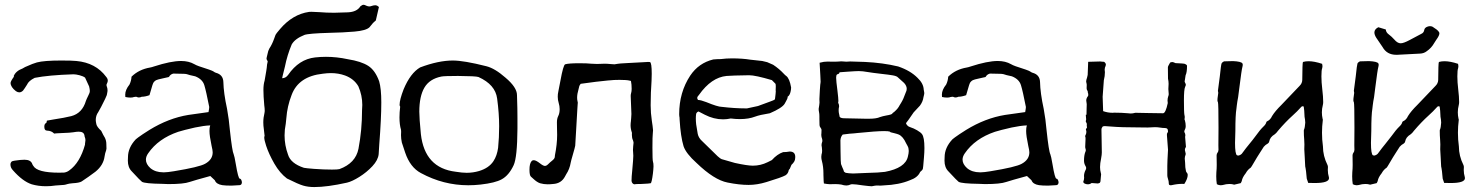

<svg xmlns="http://www.w3.org/2000/svg" viewBox="-20 -755 6080 789"><path d="M168.9 10.3Q137.7 10.3 110.4 2.4Q73.2 -9.8 33.2 -55.2Q22.9 -65.9 22.9 -79.1Q22.9 -86.9 28.8 -91.8Q34.2 -94.7 63 -97.7Q74.7 -98.6 80.6 -98.6Q106.9 -98.6 112.8 -80.6Q113.3 -78.6 114.5 -76.9Q115.7 -75.2 116.7 -73.7Q132.3 -45.4 223.1 -45.4L244.1 -45.9Q255.9 -47.9 264.6 -54.7Q308.6 -85.9 329.6 -161.6L329.1 -162.1L331.1 -178.7Q331.1 -185.1 329.1 -189.9Q327.6 -192.9 327.1 -198.2Q324.7 -213.9 303.7 -213.9Q294.9 -213.9 280.8 -211.4Q272 -209.5 230 -208Q206.5 -207 202.6 -206.1Q196.3 -212.4 189.5 -215.1Q182.6 -217.8 172.4 -218.3Q162.1 -218.8 162.1 -234.4Q162.1 -246.1 169.4 -249.5Q171.9 -251 171.9 -255.4L172.9 -259.3L197.8 -263.7Q246.1 -271 272.9 -277.8Q317.9 -289.6 333 -340.3Q334.5 -345.2 343.3 -363.3Q349.1 -373.5 349.1 -381.3Q349.1 -388.2 346.2 -399.9Q331.5 -432.6 329.6 -436Q321.8 -441.9 306.9 -445.8Q292 -449.7 281.7 -449.7Q178.7 -446.3 122.6 -435.1Q97.7 -422.9 90.8 -406.7Q81.1 -391.1 74.7 -382.8Q67.4 -375.5 59.1 -375.5Q52.7 -375.5 45.4 -380.4Q23.9 -397 23.4 -414.1Q23.4 -420.9 37.6 -440.4Q37.6 -440.9 37.1 -441.2Q36.6 -441.4 36.1 -441.9Q44.9 -463.4 72.8 -473.6Q82.5 -480 94.7 -484.4Q112.3 -492.7 131.8 -498.5Q160.6 -506.3 231.9 -506.3Q276.4 -506.3 293.9 -504.4Q373.5 -497.1 416.5 -439Q422.9 -431.6 422.9 -423.8Q422.9 -418.5 420.2 -413.3Q417.5 -408.2 417.5 -405.3Q417.5 -402.8 418.5 -400.9Q421.9 -392.6 421.9 -384.3Q421.9 -378.9 420.7 -374Q419.4 -369.1 418.9 -364.3Q418.5 -362.3 412.1 -348.6Q393.1 -309.6 383.8 -294.4Q373.5 -280.3 373.5 -261.7Q373.5 -255.9 376 -244.6Q378.4 -233.4 396 -217.3Q405.3 -197.8 410.2 -190.4Q410.6 -190.4 410.6 -189.9Q417 -177.2 417 -163.1L417.5 -144Q417.5 -141.1 416 -136.7Q411.6 -125.5 409.7 -111.8Q404.8 -75.7 372.1 -49.3Q344.2 -28.3 315.4 -9.3Q305.7 -3.4 278.8 -2Q262.2 -0.5 256.8 1.5Q244.6 5.9 228 5.9Q216.8 6.3 208 7.3Q189.5 10.3 168.9 10.3Z M655.3 -46.9Q667.5 -46.9 694.3 -51.3Q798.8 -68.4 822.8 -82Q854 -99.1 854 -128.9Q854 -137.2 849.6 -155.3Q840.8 -196.8 840.8 -216.8Q840.8 -230.5 843.8 -239.7Q818.4 -238.8 781.2 -231Q733.9 -220.2 712.4 -213.4Q630.4 -185.5 588.9 -125Q579.6 -111.8 579.6 -99.1Q579.6 -80.6 598.1 -64Q618.7 -46.9 650.4 -46.9ZM931.2 7.8Q906.7 7.8 893.6 5.9Q868.7 2 862.8 -14.2L844.2 -31.7Q778.3 -13.7 759.3 -7.3Q734.9 1.5 671.9 1.5Q657.2 1.5 647 0.5Q575.7 -0.5 563.5 -7.8Q558.1 -11.2 521.5 -50.8Q505.4 -66.9 505.4 -94.7L505.9 -108.9Q505.9 -148.4 538.1 -182.6Q543.9 -188 566.9 -203.6Q587.4 -216.3 594.2 -221.2Q672.9 -269.5 753.9 -282.7L836.9 -294.4Q839.8 -310.1 839.8 -315.4Q827.1 -380.4 819.6 -405Q812 -429.7 782.2 -441.4L760.7 -446.3Q747.1 -451.7 734.4 -451.7L691.9 -452.6Q679.7 -449.2 674.8 -439.5Q674.3 -438 666.3 -436.8Q658.2 -435.5 648.9 -432.9Q639.6 -430.2 630.9 -428.7Q611.3 -424.3 606.4 -405.3L594.2 -363.8Q576.2 -357.4 562.5 -357.4Q556.2 -354.5 550.8 -354.5Q546.4 -354.5 542.5 -356.4Q541.5 -357.4 538.6 -357.4Q536.6 -357.4 534.2 -356.9Q531.7 -356.4 529.1 -356Q526.4 -355.5 524.9 -354.7Q523.4 -354 516.1 -354Q506.3 -354 495.1 -356.4L494.6 -366.2Q494.6 -385.7 512.2 -407.7Q519.5 -422.9 520.5 -439.9Q550.8 -469.7 596.7 -477.5Q603 -478.5 612.8 -481.9Q682.1 -504.4 724.1 -504.4Q755.9 -504.4 778.8 -491.2Q785.2 -487.3 797.4 -482.9Q851.1 -465.8 856.7 -461.7Q862.3 -457.5 866.7 -456.1Q897 -448.2 897.9 -418Q898.9 -372.6 913.1 -307.6Q920.9 -265.1 924.8 -219.2Q934.1 -132.8 940.4 -120.6Q943.4 -114.3 949.2 -79.6Q959 -21 965.3 -20.8Q971.7 -20.5 974.1 -6.8Q974.1 4.9 964.8 5.9Q945.8 7.3 931.2 7.8Z M1271.5 13.7Q1246.6 13.7 1226.3 7.8Q1206.1 2 1159.2 -21.5Q1129.9 -43.5 1107.4 -82.5Q1085 -121.6 1073.7 -155.8Q1065.9 -179.7 1065.9 -189.9Q1065.9 -194.3 1067.4 -196.3Q1066.4 -210.4 1064.2 -224.4Q1062 -238.3 1062 -252Q1062 -271.5 1066.9 -291Q1067.9 -294.9 1067.9 -298.8Q1067.9 -309.1 1065.9 -322.8Q1062.5 -360.4 1062.5 -385.3Q1062.5 -408.2 1067.4 -423.8Q1070.3 -443.8 1074.2 -463.4Q1075.7 -469.7 1076.2 -477.1Q1076.7 -489.3 1080.1 -502.4Q1080.1 -503.9 1078.4 -506.1Q1076.7 -508.3 1075.9 -510.7Q1075.2 -513.2 1075.2 -515.1Q1075.2 -517.6 1076.2 -520Q1078.1 -526.9 1079.6 -534.2Q1081.5 -545.9 1086.9 -555.7Q1098.1 -572.3 1106.4 -595.7L1112.3 -611.8Q1113.3 -615.2 1131.3 -636.2Q1182.6 -696.3 1250 -706.1L1259.8 -706.5Q1272 -706.5 1292 -705.1Q1321.3 -702.6 1353 -702.6Q1372.6 -702.6 1409.7 -704.3Q1446.8 -706.1 1460.9 -729Q1468.8 -735.4 1474.1 -735.4Q1479.5 -734.9 1484.4 -731.9Q1492.7 -728.5 1497.1 -728.5Q1502 -728.5 1508.8 -731Q1515.6 -733.4 1522.9 -733.4Q1530.3 -732.9 1537.1 -726.1L1524.4 -670.9Q1516.1 -664.1 1511.7 -659.2Q1507.3 -654.3 1498.5 -643.1Q1484.9 -629.4 1436.8 -625.2Q1388.7 -621.1 1334.5 -620.1Q1247.6 -617.7 1230.5 -611.3Q1191.9 -595.7 1178.7 -572.3Q1160.2 -528.3 1150.9 -481.4L1141.6 -443.8Q1140.6 -440.4 1140.1 -436.5L1139.2 -433.6Q1154.3 -433.6 1164.1 -447.3Q1208.5 -511.7 1274.9 -519Q1296.9 -521.5 1319.3 -521.5Q1363.8 -521.5 1409.2 -511.7Q1464.4 -502.9 1493.2 -484.4Q1522 -465.8 1538.1 -420.9Q1546.9 -391.1 1546.9 -334.5Q1546.9 -267.6 1538.6 -162.1L1536.1 -121.6Q1533.7 -97.2 1510.3 -72Q1486.8 -46.9 1456.8 -28.1Q1426.8 -9.3 1405.8 -4.4Q1324.7 13.7 1271.5 13.7ZM1344.2 -58.1Q1367.7 -58.1 1375 -60.1Q1441.4 -84.5 1453.1 -143.6Q1467.8 -220.7 1467.8 -302.7Q1468.8 -313.5 1468.8 -323.7Q1468.8 -363.3 1452.6 -400.4Q1434.6 -431.2 1397.9 -444.8Q1370.6 -454.6 1339.8 -454.6Q1324.7 -454.6 1306.6 -452.1Q1206.5 -441.4 1178.2 -364.3Q1160.2 -317.9 1156.7 -269.5Q1155.8 -257.8 1154.3 -246.6Q1149.4 -222.2 1149.4 -198.7Q1149.4 -158.2 1163.6 -119.6Q1174.3 -83.5 1229 -65.4Q1238.8 -63.5 1271 -61Q1310.1 -58.1 1344.2 -58.1Z M1897.5 -44.9Q1923.8 -44.9 1948.7 -52.2Q1989.3 -64.5 2007.8 -92.8Q2022.5 -115.2 2026.9 -147.5Q2031.2 -189.5 2031.2 -236.3Q2031.2 -288.6 2022.9 -350.1Q2015.6 -407.2 1946.3 -438.5Q1936 -442.4 1861.8 -442.9Q1804.7 -442.9 1793.5 -440.4Q1745.1 -430.7 1724.1 -395Q1703.1 -359.4 1703.1 -295.9Q1703.1 -270 1709.5 -204.1Q1725.1 -64.5 1852.5 -49.3Q1879.4 -44.9 1897.5 -44.9ZM1904.3 6.3Q1802.2 6.3 1709.5 -43.9Q1665.5 -67.4 1645 -127.9Q1637.7 -148.4 1631.3 -169.4Q1627.9 -185.5 1627.9 -199.2L1628.4 -213.9Q1628.4 -219.2 1627.9 -221.7Q1621.6 -242.7 1621.6 -272.5Q1621.6 -293 1624.5 -316.9Q1622.1 -318.8 1622.1 -324.7Q1622.1 -345.2 1638.7 -388.2Q1666.5 -454.6 1706.5 -478Q1781.7 -506.3 1840.8 -506.3Q1886.2 -506.3 1978.5 -482.9Q2013.7 -474.1 2057.1 -436Q2104.5 -396 2104.5 -364.3L2106 -310.5Q2106 -287.1 2106.4 -270V-225.6Q2105.5 -107.9 2090.8 -76.2Q2071.3 -34.2 2041.5 -18.1Q2015.1 -3.4 1955.1 3.4Q1929.2 6.3 1904.3 6.3Z M2585.9 2.4Q2576.2 -1 2575.2 -12.2Q2575.2 -27.8 2578.1 -54.7Q2582.5 -103 2582.5 -114.7Q2582.5 -122.6 2581.8 -127.9Q2581.1 -133.3 2581.1 -138.7Q2581.1 -146.5 2582 -153.8Q2583 -161.1 2583.5 -168.5Q2583 -173.3 2581.1 -178.7Q2576.7 -187.5 2576.7 -200.2V-206.1L2577.1 -208L2576.7 -210Q2571.3 -225.6 2571.3 -240.2Q2571.3 -245.6 2571.8 -250.5L2572.3 -253.4Q2572.8 -261.2 2573.7 -269.5Q2574.7 -277.8 2574.7 -286.6L2571.8 -360.8Q2571.8 -367.2 2573.7 -373.3Q2575.7 -379.4 2575.7 -390.1Q2575.7 -408.2 2572.8 -422.4L2566.9 -423.8Q2555.2 -426.8 2525.9 -426.8Q2502 -426.8 2485.4 -424.8L2478.5 -424.3Q2435.5 -420.4 2366.2 -410.6Q2365.7 -409.2 2363.8 -407Q2361.8 -404.8 2360.4 -400.4L2357.4 -388.2Q2351.6 -369.1 2351.6 -353.5Q2351.6 -345.2 2353.5 -337.9Q2354.5 -335.4 2354.5 -332.5Q2354.5 -330.6 2354 -328.9Q2353.5 -327.1 2352.5 -306.2Q2350.6 -267.6 2348.1 -229.5Q2345.7 -198.7 2343.8 -156.2Q2343.8 -153.8 2340.6 -142.8Q2337.4 -131.8 2334 -119.4Q2330.6 -106.9 2327.9 -97.9Q2325.2 -88.9 2325.2 -86.4Q2320.8 -60.1 2306.6 -38.6L2301.8 -29.8Q2286.6 -1 2253.4 1Q2241.7 2.4 2230.5 2.4Q2214.8 2.4 2199.2 -2Q2186.5 -6.3 2171.9 -20Q2167.5 -23.9 2161.6 -29.3Q2155.8 -34.7 2155.8 -57.6Q2155.8 -82.5 2164.1 -92.3Q2167.5 -96.7 2173.3 -96.7Q2182.6 -96.7 2199.2 -83.5Q2212.4 -73.2 2219.2 -73.2Q2225.6 -73.2 2232.4 -80.1Q2240.7 -88.4 2247.1 -93.3Q2253.4 -98.1 2256.8 -102.5Q2260.3 -106.9 2260.3 -114.3V-116.2Q2269.5 -162.1 2269.5 -200.7L2269 -225.6Q2268.6 -234.9 2268.6 -252.4Q2268.6 -267.6 2274.2 -278.6Q2279.8 -289.6 2279.8 -306.6Q2279.8 -319.3 2275.9 -331.8Q2272 -344.2 2272 -357.4L2272.5 -368.2Q2273.4 -371.1 2274.9 -381.8L2283.2 -424.3Q2294.4 -486.3 2302.2 -490.7Q2316.9 -495.1 2360.8 -495.1Q2392.6 -495.1 2409.7 -493.2Q2421.4 -492.2 2433.1 -492.2L2450.2 -492.7Q2456.5 -493.2 2463.4 -493.2Q2476.6 -493.2 2490.2 -491.7Q2500 -490.7 2505.4 -490.7Q2508.8 -490.7 2517.6 -492.7Q2523.9 -494.1 2554 -495.6Q2584 -497.1 2635.3 -500L2643.1 -500.5L2650.9 -500Q2658.2 -497.6 2658.2 -451.7Q2658.2 -428.7 2655.3 -383.3L2654.8 -375Q2654.8 -362.3 2654.3 -349.4Q2653.8 -336.4 2653.8 -322.3Q2653.8 -291 2658.7 -258.3Q2662.1 -237.8 2663.6 -219.7Q2663.6 -211.9 2662.6 -206.5Q2661.1 -196.3 2661.1 -147.9Q2661.1 -96.2 2663.3 -90.6Q2665.5 -85 2665.5 -71.3Q2665 -57.6 2663.1 -42Q2658.2 -3.4 2653.8 -2Q2649.4 -0.5 2615.2 1Q2591.8 1 2585.9 2.4Z M3049.8 -309.6 3094.7 -319.3Q3098.6 -320.3 3144 -337.4Q3161.6 -343.3 3164.6 -347.2Q3168 -373.5 3168 -380.4Q3168 -382.3 3167.5 -383.8L3168 -399.4Q3168 -409.7 3166.5 -411.1L3151.9 -425.8Q3084 -445.8 3058.6 -445.8Q2987.3 -444.8 2965.8 -442.9Q2903.3 -437 2852.5 -365.2Q2845.2 -357.9 2845.2 -352.5Q2845.2 -348.1 2848.6 -344.2Q2859.4 -344.2 2882.3 -335.4Q2929.7 -315.9 2945.8 -315.9Q2999.5 -309.6 3043.5 -309.6ZM3056.2 4.9Q3018.1 4.9 2969.7 -4.9Q2914.6 -15.6 2842.3 -85.4Q2799.3 -124 2789.1 -153.8Q2776.9 -194.3 2772.9 -262.2Q2772.5 -276.4 2771.5 -277.3L2771 -285.6Q2771 -375.5 2816.4 -444.3Q2851.1 -496.1 2911.1 -510.7Q2927.2 -512.2 2941.9 -512.2Q2964.8 -515.1 2987.3 -515.1Q3030.8 -515.1 3063 -509.8Q3087.4 -506.8 3112.3 -504.4L3132.8 -499.5L3157.2 -488.8Q3181.6 -472.7 3201.2 -451.7Q3206.5 -445.8 3210.9 -442.9Q3224.6 -432.6 3231 -395.5Q3231 -387.2 3228.5 -377Q3224.6 -361.8 3216.8 -357.9V-356.9Q3216.8 -349.6 3209.5 -337.9L3204.1 -328.1Q3193.4 -311 3143.6 -289.6Q3101.1 -282.7 3083.5 -275.9Q3056.6 -265.6 3021 -265.6Q3002.9 -265.6 2982.9 -268.1Q2966.8 -264.6 2951.2 -264.6Q2913.1 -264.6 2876 -283.7L2850.6 -296.9Q2843.8 -294.9 2840.8 -287.6Q2839.4 -278.3 2839.4 -268.1Q2839.4 -256.8 2840.8 -244.1L2847.2 -205.1Q2850.6 -188 2866.2 -174.3L2929.2 -112.8Q2941.4 -102.1 2945.3 -101.1L3000 -85.4Q3051.3 -74.2 3073.7 -74.2Q3105.5 -74.2 3134.3 -88.4Q3143.1 -92.3 3151.9 -97.2Q3173.8 -121.6 3198.2 -129.9L3210.9 -130.4Q3223.1 -132.3 3225.1 -132.3Q3248 -132.3 3248 -109.9L3247.6 -104.5Q3247.6 -91.3 3232.4 -77.6L3225.6 -61.5Q3222.2 -58.1 3221.2 -55.7Q3219.2 -42 3208 -34.7Q3192.4 -25.9 3129.4 -6.8Q3091.3 4.9 3056.2 4.9Z M3563 10.3H3561Q3553.7 10.3 3525.9 6.8Q3495.1 2 3482.9 2Q3479 2 3477.5 2.4Q3466.3 7.3 3458.5 7.3Q3448.7 7.3 3437 3.4Q3425.3 1.5 3412.1 1.5L3389.6 2Q3378.4 1.5 3365.7 -1Q3365.2 -2.9 3364.7 -10.7Q3363.8 -30.8 3363.8 -37.1V-42Q3363.8 -70.3 3357.4 -93.8Q3355 -102.1 3355 -110.4Q3355 -115.7 3356 -120.1Q3358.4 -126.5 3358.4 -135.7Q3358.4 -141.6 3357.4 -148.9Q3356 -153.8 3356 -157.7Q3356 -164.6 3357.9 -169.4Q3359.4 -172.9 3359.4 -176.8Q3359.4 -183.1 3356.4 -190.4Q3355 -195.3 3355 -202.6Q3355 -204.6 3355.5 -207.3Q3356 -210 3356 -221.7Q3355.5 -225.6 3351.6 -230.7Q3347.7 -235.8 3347.7 -241.2L3347.2 -266.6V-277.3Q3347.2 -287.1 3345.7 -294.2Q3344.2 -301.3 3344.2 -307.6Q3347.2 -324.7 3347.7 -333.5L3347.2 -347.7Q3347.2 -355.5 3349.1 -384.8L3351.6 -418.9L3352.5 -407.2V-412.1Q3352.5 -421.4 3351.1 -444.3Q3349.1 -477.1 3348.9 -483.4Q3348.6 -489.7 3348.1 -497.1L3350.1 -497.6Q3365.2 -502 3381.8 -502Q3394 -502 3397 -501.5Q3423.8 -501.5 3430.2 -502.4L3436.5 -502.9Q3440.9 -502.9 3445.3 -502.4Q3451.7 -501.5 3458 -501.5L3473.6 -502.4L3534.2 -500.5Q3607.4 -497.1 3670.9 -481.9Q3721.2 -464.8 3750.5 -435.1Q3774.9 -412.1 3775.9 -386.7Q3776.4 -382.8 3777.3 -379.2Q3778.3 -375.5 3778.3 -372.6Q3778.3 -368.2 3774.9 -355.5Q3772.5 -337.4 3760.3 -320.8L3734.4 -293Q3710 -256.8 3703.1 -249Q3703.6 -245.1 3708.3 -239.7Q3712.9 -234.4 3721.7 -231.9Q3734.4 -228 3749 -219.5Q3763.7 -210.9 3768.6 -204.1Q3778.8 -191.4 3778.8 -146.5Q3778.8 -129.9 3776.9 -107.9L3773.9 -72.8Q3773.9 -68.4 3772.5 -62Q3771 -55.7 3761.2 -48.3Q3751.5 -25.4 3718.8 -14.2Q3674.3 4.4 3611.8 6.8L3598.1 7.8Q3595.2 7.8 3593.5 7.6Q3591.8 7.3 3582.5 7.3Q3578.1 7.3 3563 10.3ZM3485.4 -42Q3517.6 -43.5 3543 -44.4Q3591.8 -45.4 3616.7 -48.8Q3700.7 -64.5 3710.9 -111.8Q3714.4 -125.5 3714.4 -134.8L3713.4 -144Q3713.4 -147.5 3710 -154.3L3709.5 -155.3Q3706.5 -159.7 3703.6 -166Q3690.9 -194.3 3673.3 -202.1Q3667.5 -204.6 3655.8 -207.5Q3637.2 -211.4 3637.2 -213.4L3637.7 -213.9Q3630.9 -216.3 3613.3 -216.3Q3581.5 -216.3 3504.4 -208.5L3490.2 -207Q3475.1 -206.5 3442.9 -202.1L3441.9 -200.7Q3434.6 -192.4 3433.6 -178.2L3434.1 -131.8Q3434.6 -86.4 3436 -81.1Q3437 -77.1 3441.4 -67.4Q3447.3 -54.7 3447.3 -52.7Q3447.3 -48.8 3455.1 -44.9Q3467.3 -42.5 3485.4 -42ZM3537.1 -267.1H3551.8Q3581.5 -267.1 3596.2 -273.9Q3607.9 -277.8 3621.6 -280.3Q3645.5 -284.2 3647 -288.6Q3647.9 -291.5 3654.8 -294.9L3655.3 -295.9Q3669.9 -308.1 3676.8 -322.3Q3679.2 -326.7 3683.1 -332.5Q3692.4 -347.2 3702.1 -375Q3706.1 -382.3 3706.1 -390.1Q3706.1 -402.3 3695.3 -414.1L3670.4 -436.5Q3665.5 -442.4 3648.9 -445.3Q3632.3 -448.2 3604.5 -451.2Q3572.3 -454.6 3525.9 -461.9Q3517.6 -462.9 3509.3 -462.9Q3497.1 -462.9 3462.9 -460.4Q3445.8 -459.5 3430.2 -458Q3428.7 -451.7 3423.8 -450.7Q3421.9 -450.2 3419.9 -449.2Q3416 -446.3 3416 -436Q3416 -422.9 3421.4 -382.3Q3425.3 -350.6 3425.3 -339.8Q3425.3 -336.4 3424.3 -333Q3424.3 -331.5 3425.8 -329.1Q3428.2 -325.7 3428.2 -317.4Q3426.3 -309.6 3426.3 -301.8Q3426.3 -293.9 3428.2 -286.1Q3429.7 -281.7 3429.7 -277.3Q3431.2 -269.5 3447.8 -269Z M4011.2 -46.9Q4023.4 -46.9 4050.3 -51.3Q4154.8 -68.4 4178.7 -82Q4210 -99.1 4210 -128.9Q4210 -137.2 4205.6 -155.3Q4196.8 -196.8 4196.8 -216.8Q4196.8 -230.5 4199.7 -239.7Q4174.3 -238.8 4137.2 -231Q4089.8 -220.2 4068.4 -213.4Q3986.3 -185.5 3944.8 -125Q3935.5 -111.8 3935.5 -99.1Q3935.5 -80.6 3954.1 -64Q3974.6 -46.9 4006.3 -46.9ZM4287.1 7.8Q4262.7 7.8 4249.5 5.9Q4224.6 2 4218.8 -14.2L4200.2 -31.7Q4134.3 -13.7 4115.2 -7.3Q4090.8 1.5 4027.8 1.5Q4013.2 1.5 4002.9 0.5Q3931.6 -0.5 3919.4 -7.8Q3914.1 -11.2 3877.4 -50.8Q3861.3 -66.9 3861.3 -94.7L3861.8 -108.9Q3861.8 -148.4 3894 -182.6Q3899.9 -188 3922.9 -203.6Q3943.4 -216.3 3950.2 -221.2Q4028.8 -269.5 4109.9 -282.7L4192.9 -294.4Q4195.8 -310.1 4195.8 -315.4Q4183.1 -380.4 4175.5 -405Q4168 -429.7 4138.2 -441.4L4116.7 -446.3Q4103 -451.7 4090.3 -451.7L4047.9 -452.6Q4035.6 -449.2 4030.8 -439.5Q4030.3 -438 4022.2 -436.8Q4014.2 -435.5 4004.9 -432.9Q3995.6 -430.2 3986.8 -428.7Q3967.3 -424.3 3962.4 -405.3L3950.2 -363.8Q3932.1 -357.4 3918.5 -357.4Q3912.1 -354.5 3906.7 -354.5Q3902.3 -354.5 3898.4 -356.4Q3897.5 -357.4 3894.5 -357.4Q3892.6 -357.4 3890.1 -356.9Q3887.7 -356.4 3885 -356Q3882.3 -355.5 3880.9 -354.7Q3879.4 -354 3872.1 -354Q3862.3 -354 3851.1 -356.4L3850.6 -366.2Q3850.6 -385.7 3868.2 -407.7Q3875.5 -422.9 3876.5 -439.9Q3906.7 -469.7 3952.6 -477.5Q3959 -478.5 3968.8 -481.9Q4038.1 -504.4 4080.1 -504.4Q4111.8 -504.4 4134.8 -491.2Q4141.1 -487.3 4153.3 -482.9Q4207 -465.8 4212.6 -461.7Q4218.3 -457.5 4222.7 -456.1Q4252.9 -448.2 4253.9 -418Q4254.9 -372.6 4269 -307.6Q4276.9 -265.1 4280.8 -219.2Q4290 -132.8 4296.4 -120.6Q4299.3 -114.3 4305.2 -79.6Q4314.9 -21 4321.3 -20.8Q4327.6 -20.5 4330.1 -6.8Q4330.1 4.9 4320.8 5.9Q4301.8 7.3 4287.1 7.8Z M4791.5 6.3Q4783.7 6.3 4783.2 1Q4783.2 -10.7 4779.3 -21.5Q4776.9 -28.3 4776.9 -34.7V-73.2Q4776.9 -89.8 4779.8 -139.6Q4777.3 -178.7 4775.4 -198.2V-205.1Q4775.9 -207.5 4777.8 -210Q4779.8 -212.4 4779.8 -214.4L4779.3 -219.2Q4778.8 -228.5 4768.1 -228.8Q4757.3 -229 4747.1 -230.7Q4736.8 -232.4 4725.6 -232.4Q4718.3 -232.4 4711.4 -231.7Q4704.6 -231 4695.8 -231Q4686.5 -231.4 4660.6 -231.4Q4587.4 -231.4 4546.9 -234.9Q4523.9 -236.8 4520 -236.8Q4515.1 -236.8 4511.2 -234.9Q4506.3 -229 4506.3 -222.2L4507.8 -128.4Q4507.8 -119.6 4504.9 -104Q4500.5 -83 4500.5 -68.4Q4500.5 -55.7 4503.9 -43.5Q4504.9 -41.5 4504.9 -39.1Q4502.4 -16.1 4502.4 -12Q4502.4 -7.8 4500.5 -5.4Q4499.5 -2.4 4491.7 -1L4465.8 -2.9Q4459 2.4 4450.2 2.4Q4443.4 2.4 4436.5 -1Q4431.6 -3.9 4431.6 -8.3Q4435.1 -16.6 4435.1 -24.9L4434.6 -31.7Q4434.6 -44.4 4441.9 -58.1Q4443.4 -60.5 4443.4 -64.9Q4443.4 -68.8 4440.9 -72.3Q4434.6 -83 4434.6 -94.7Q4434.6 -116.2 4439.9 -130.4Q4441.9 -133.8 4441.9 -137.2Q4441.9 -141.6 4440.7 -144.3Q4439.5 -147 4439.5 -152.3Q4439.5 -159.7 4440.9 -184.1Q4440.9 -190.4 4439.9 -193.4Q4439 -194.3 4439 -195.3Q4439 -196.8 4439.9 -197.8Q4444.3 -205.1 4444.3 -212.9Q4444.3 -217.3 4442.4 -222.2Q4442.4 -225.6 4443.4 -226.1Q4446.3 -228.5 4446.8 -231Q4446.8 -233.9 4446.3 -235.8Q4445.8 -237.8 4445.8 -240.7L4446.3 -244.1Q4446.3 -249.5 4442.4 -253.9L4441.9 -256.8Q4441.9 -258.3 4442.4 -260Q4442.9 -261.7 4443.4 -264.2L4441.9 -283.2L4444.8 -283.7Q4444.8 -300.8 4445.3 -309.3Q4445.8 -317.9 4445.8 -326.7Q4445.8 -330.6 4444.8 -334.5Q4443.8 -338.4 4443.8 -341.8Q4443.8 -351.1 4450.7 -359.9Q4452.1 -361.8 4452.1 -364.7Q4452.1 -368.2 4451.7 -370.1Q4449.7 -375.5 4449.7 -380.4Q4445.3 -386.2 4445.3 -392.1L4445.8 -405.8Q4445.8 -410.2 4444.6 -413.8Q4443.4 -417.5 4443.4 -419.9Q4443.4 -423.3 4444.3 -426.8Q4447.8 -437 4449.7 -447.3Q4451.2 -480.5 4451.7 -501L4501 -502.4Q4505.4 -502 4509.5 -501.5Q4513.7 -501 4517.1 -501Q4524.4 -495.6 4524.4 -489.3Q4524.4 -486.8 4523.4 -484.4Q4519.5 -476.6 4519.5 -468.3Q4519.5 -463.4 4520.5 -458.5Q4520.5 -441.9 4516.1 -425.3Q4513.2 -389.6 4511.2 -357.4Q4511.2 -347.7 4513.2 -298.3Q4532.2 -291.5 4551.8 -291.5L4558.6 -292Q4589.4 -292 4615.2 -289.6Q4620.6 -288.6 4626 -288.6Q4635.3 -288.6 4645.5 -291.5Q4653.8 -291.5 4698 -290.5Q4742.2 -289.6 4759.3 -289.6Q4770 -289.6 4778.8 -331.5Q4777.8 -336.9 4777.8 -341.8Q4777.8 -350.6 4780.8 -359.4Q4782.7 -363.8 4782.7 -368.2L4781.2 -389.2L4782.2 -410.6Q4782.2 -420.9 4779.8 -431.6Q4779.3 -435.1 4779.3 -477.5Q4779.3 -482.9 4785.6 -492.7Q4787.6 -495.6 4788.6 -498Q4792.5 -500 4798.8 -500Q4802.2 -499.5 4810.5 -495.6Q4843.3 -494.1 4846.7 -493.2Q4857.9 -489.3 4857.9 -484.4Q4857.9 -457.5 4852.1 -445.8Q4852.1 -443.4 4851.1 -439.5Q4850.1 -435.5 4849.6 -429.2Q4849.6 -427.2 4848.9 -425Q4848.1 -422.9 4848.1 -421.4Q4848.1 -418 4850.6 -413.8Q4853 -409.7 4853 -406.2Q4853 -404.3 4850.1 -397.9Q4845.2 -387.7 4845.2 -342.3Q4845.2 -293 4847.2 -282.7Q4848.6 -278.3 4848.6 -273.4Q4848.6 -269.5 4847.7 -265.1Q4847.7 -262.2 4849.1 -260.7Q4852.5 -249 4852.5 -236.8Q4852.5 -227.5 4847.2 -217.8Q4846.7 -216.3 4846.7 -213.9Q4846.7 -212.4 4847.2 -211.9Q4851.1 -205.6 4851.1 -199.2Q4851.1 -195.8 4850.1 -192.4Q4850.1 -188.5 4853.5 -151.4Q4849.1 -145.5 4849.1 -138.7Q4849.1 -136.2 4852.5 -123.5Q4852.5 -121.1 4852.1 -119.6Q4848.6 -111.3 4848.6 -103Q4848.6 -98.6 4849.4 -94.5Q4850.1 -90.3 4850.1 -85.9Q4850.6 -63 4852.5 -58.1Q4853 -49.8 4856.9 -45.7Q4860.8 -41.5 4860.8 -36.6Q4860.8 -20.5 4846.7 1L4838.9 0.5Q4817.9 0.5 4794.9 5.9Z M4996.6 6.3Q4988.3 6.3 4980.5 2Q4978 -12.2 4978 -30.3L4978.5 -46.9Q4980 -62 4980 -77.6L4979.5 -116.2Q4979.5 -123 4983.4 -127.9Q4987.3 -132.8 4987.3 -141.1Q4987.3 -142.6 4987.1 -144.3Q4986.8 -146 4986.8 -157.7Q4987.3 -180.7 4987.3 -229.5Q4987.3 -330.1 4984.9 -335.4Q4982.9 -337.9 4982.9 -342.8Q4982.9 -350.1 4984.6 -360.4Q4986.3 -370.6 4986.3 -373.5Q4986.3 -376 4985.6 -377.7Q4984.9 -379.4 4984.9 -381.8L4992.7 -441.4Q4997.6 -488.8 4999.8 -493.9Q5002 -499 5009.8 -502.9L5046.9 -503.9Q5080.1 -502.4 5085.4 -494.6Q5086.9 -492.2 5086.9 -488.8Q5086.9 -484.9 5085.4 -479.5Q5082 -467.3 5072.8 -393.1Q5069.3 -364.3 5067.9 -355.5Q5064.5 -338.4 5062.5 -321.8Q5062 -314.9 5061 -308.6Q5056.6 -282.7 5056.6 -217.3Q5055.2 -186.5 5055.2 -168Q5055.2 -121.1 5063.5 -116.7L5069.3 -115.7Q5081.1 -118.7 5085.9 -127Q5100.1 -146.5 5113.5 -162.6Q5127 -178.7 5139.6 -195.8Q5157.7 -221.2 5170.9 -233.9Q5181.6 -243.7 5183.6 -252Q5183.6 -254.9 5187.5 -256.8Q5200.2 -262.2 5207.5 -278.3Q5220.2 -298.8 5245.6 -323.7L5319.8 -401.4Q5331.1 -412.1 5331.5 -426.3Q5332 -495.1 5334 -499L5335 -500.5Q5344.7 -503.4 5357.4 -503.4Q5380.9 -503.4 5413.1 -492.7Q5414.6 -486.8 5414.6 -483.4Q5414.6 -479 5413.6 -475.6Q5410.2 -467.3 5410.2 -441.4Q5410.2 -417.5 5413.8 -387.5Q5417.5 -357.4 5417.5 -335.4Q5417.5 -329.1 5416 -323.2Q5412.1 -308.1 5412.1 -293.5Q5412.1 -280.3 5415 -267.1Q5416 -265.6 5416 -262.2Q5412.6 -235.4 5412.6 -209.5Q5412.6 -181.2 5416.5 -153.3Q5416.5 -114.3 5435.1 -77.1Q5437 -73.2 5437 -68.4Q5436.5 -65.9 5436.5 -56.2Q5436.5 -41.5 5440.9 -26.9L5441.4 -22.9Q5441.4 -2.9 5382.8 -2.9L5356 -3.4Q5353 -12.7 5351.1 -17.6Q5350.1 -18.6 5349.6 -24.4Q5346.7 -58.1 5345 -64.2Q5343.3 -70.3 5343.3 -76.7Q5342.8 -91.8 5341.8 -106Q5340.3 -123.5 5339.8 -141.6L5340.3 -161.6Q5340.3 -172.4 5339.4 -182.6Q5337.9 -196.8 5337.9 -218.3Q5337.9 -221.7 5339.8 -224.9Q5341.8 -228 5343.8 -251Q5343.8 -257.3 5342.8 -263.7Q5340.3 -274.9 5340.3 -286.6Q5340.3 -298.3 5337.4 -317.4Q5334.5 -318.4 5332.5 -318.4Q5329.6 -318.4 5327.1 -315.4Q5310.1 -296.4 5292 -280.3Q5262.2 -253.4 5232.4 -218.3Q5224.1 -207 5218.3 -203.1Q5198.7 -191.4 5195.8 -173.8Q5194.8 -168.5 5190.4 -165.5Q5179.7 -159.7 5173.3 -151.9Q5168.5 -145.5 5158.2 -128.4Q5145.5 -108.9 5133.5 -88.1Q5121.6 -67.4 5119.6 -65.9Q5107.4 -58.1 5099.1 -43Q5085.4 -25.9 5083 -11.7Q5082.5 -8.8 5078.6 -2.4Q5075.7 -1.5 5058.1 2.4Q5053.7 3.9 5051.8 3.9Q5043 1 5032.7 1Q5019 1 5004.4 5.4Q5000.5 6.3 4996.6 6.3Z M5555.2 6.3Q5546.9 6.3 5539.1 2Q5536.6 -12.2 5536.6 -30.3L5537.1 -46.9Q5538.6 -62 5538.6 -77.6L5538.1 -116.2Q5538.1 -123 5542 -127.9Q5545.9 -132.8 5545.9 -141.1Q5545.9 -142.6 5545.7 -144.3Q5545.4 -146 5545.4 -157.7Q5545.9 -180.7 5545.9 -229.5Q5545.9 -330.1 5543.5 -335.4Q5541.5 -337.9 5541.5 -342.8Q5541.5 -350.1 5543.2 -360.4Q5544.9 -370.6 5544.9 -373.5Q5544.9 -376 5544.2 -377.7Q5543.5 -379.4 5543.5 -381.8L5551.3 -441.4Q5556.2 -488.8 5558.3 -493.9Q5560.5 -499 5568.4 -502.9L5605.5 -503.9Q5638.7 -502.4 5644 -494.6Q5645.5 -492.2 5645.5 -488.8Q5645.5 -484.9 5644 -479.5Q5640.6 -467.3 5631.3 -393.1Q5627.9 -364.3 5626.5 -355.5Q5623 -338.4 5621.1 -321.8Q5620.6 -314.9 5619.6 -308.6Q5615.2 -282.7 5615.2 -217.3Q5613.8 -186.5 5613.8 -168Q5613.8 -121.1 5622.1 -116.7L5627.9 -115.7Q5639.6 -118.7 5644.5 -127Q5658.7 -146.5 5672.1 -162.6Q5685.5 -178.7 5698.2 -195.8Q5716.3 -221.2 5729.5 -233.9Q5740.2 -243.7 5742.2 -252Q5742.2 -254.9 5746.1 -256.8Q5758.8 -262.2 5766.1 -278.3Q5778.8 -298.8 5804.2 -323.7L5878.4 -401.4Q5889.6 -412.1 5890.1 -426.3Q5890.6 -495.1 5892.6 -499L5893.6 -500.5Q5903.3 -503.4 5916 -503.4Q5939.5 -503.4 5971.7 -492.7Q5973.1 -486.8 5973.1 -483.4Q5973.1 -479 5972.2 -475.6Q5968.8 -467.3 5968.8 -441.4Q5968.8 -417.5 5972.4 -387.5Q5976.1 -357.4 5976.1 -335.4Q5976.1 -329.1 5974.6 -323.2Q5970.7 -308.1 5970.7 -293.5Q5970.7 -280.3 5973.6 -267.1Q5974.6 -265.6 5974.6 -262.2Q5971.2 -235.4 5971.2 -209.5Q5971.2 -181.2 5975.1 -153.3Q5975.1 -114.3 5993.7 -77.1Q5995.6 -73.2 5995.6 -68.4Q5995.1 -65.9 5995.1 -56.2Q5995.1 -41.5 5999.5 -26.9L6000 -22.9Q6000 -2.9 5941.4 -2.9L5914.6 -3.4Q5911.6 -12.7 5909.7 -17.6Q5908.7 -18.6 5908.2 -24.4Q5905.3 -58.1 5903.6 -64.2Q5901.9 -70.3 5901.9 -76.7Q5901.4 -91.8 5900.4 -106Q5898.9 -123.5 5898.4 -141.6L5898.9 -161.6Q5898.9 -172.4 5897.9 -182.6Q5896.5 -196.8 5896.5 -218.3Q5896.5 -221.7 5898.4 -224.9Q5900.4 -228 5902.3 -251Q5902.3 -257.3 5901.4 -263.7Q5898.9 -274.9 5898.9 -286.6Q5898.9 -298.3 5896 -317.4Q5893.1 -318.4 5891.1 -318.4Q5888.2 -318.4 5885.7 -315.4Q5868.7 -296.4 5850.6 -280.3Q5820.8 -253.4 5791 -218.3Q5782.7 -207 5776.9 -203.1Q5757.3 -191.4 5754.4 -173.8Q5753.4 -168.5 5749 -165.5Q5738.3 -159.7 5731.9 -151.9Q5727.1 -145.5 5716.8 -128.4Q5704.1 -108.9 5692.1 -88.1Q5680.2 -67.4 5678.2 -65.9Q5666 -58.1 5657.7 -43Q5644 -25.9 5641.6 -11.7Q5641.1 -8.8 5637.2 -2.4Q5634.3 -1.5 5616.7 2.4Q5612.3 3.9 5610.4 3.9Q5601.6 1 5591.3 1Q5577.6 1 5563 5.4Q5559.1 6.3 5555.2 6.3ZM5721.2 -529.8H5717.8Q5679.2 -529.8 5661.6 -561.5L5635.7 -599.6Q5627.9 -611.8 5627.9 -621.6Q5627.9 -634.8 5644 -643.1L5674.8 -633.8Q5675.3 -622.1 5687.3 -613.3Q5699.2 -604.5 5709.5 -592.8Q5722.7 -577.1 5735.8 -577.1Q5748 -577.1 5773.4 -590.8L5819.3 -615.2Q5831.5 -620.1 5833 -632.8Q5835 -641.6 5846.2 -645.5Q5851.6 -647.5 5856.4 -647.5Q5862.3 -647.5 5867.2 -645L5873.5 -640.6Q5895 -627.4 5895 -617.7Q5895 -608.9 5881.8 -590.8L5874 -578.6Q5862.3 -557.6 5842.8 -544.4Q5831.1 -535.2 5814.9 -534.7Q5806.2 -533.7 5721.2 -529.8Z"/></svg>

Font: Kurland
Style: Regular
Weight: 400
Designer: GGBot
Version: 0.22